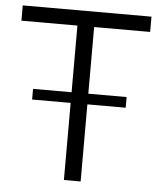

<svg xmlns="http://www.w3.org/2000/svg" viewBox="-51 -744 655 789"><g transform="rotate(5 276.5 -350.0)"><path d="M542 -637H311V-362H469V-318H311V0H242V-318H83V-362H242V-637H11V-700H542Z"/></g></svg>

Font: Gontserrat Light
Style: Regular
Weight: 300
Designer: Julieta Ulanovsky
Foundry: Julieta Ulanovsky
Version: Version 6.001